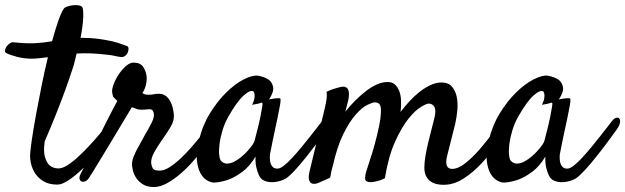

<svg xmlns="http://www.w3.org/2000/svg" viewBox="-90 -712 2488 764"><path d="M360.4 -247.1Q364.3 -252.9 370.6 -254.4Q377 -255.9 380.9 -252.9Q384.8 -250 385.3 -243.2Q385.7 -236.3 379.9 -224.6Q360.4 -187.5 328.6 -144.5Q296.9 -101.6 261.7 -64Q226.6 -26.4 193.4 -2Q160.2 22.5 137.7 22.5Q105.5 22.5 84 9.8Q62.5 -2.9 50.3 -21.5Q38.1 -40 33.2 -62Q28.3 -84 30.3 -102.5Q31.2 -118.2 37.1 -158.7Q43 -199.2 52.7 -252.4Q62.5 -305.7 74.7 -366.7Q86.9 -427.7 100.6 -484.4Q84 -482.4 67.4 -480.5Q50.8 -478.5 37.1 -478.5Q5.9 -478.5 -22 -485.8Q-49.8 -493.2 -63.5 -500Q-71.3 -503.9 -70.3 -511.2Q-69.3 -518.6 -64.5 -525.9Q-59.6 -533.2 -52.2 -538.6Q-44.9 -543.9 -39.1 -543.9Q-20.5 -542 1 -540.5Q22.5 -539.1 47.9 -540Q66.4 -541 83.5 -543Q100.6 -544.9 117.2 -547.9Q129.9 -594.7 142.1 -629.4Q154.3 -664.1 164.1 -677.7Q167 -682.6 177.2 -686Q187.5 -689.5 199.2 -690.9Q210.9 -692.4 221.7 -690.9Q232.4 -689.5 237.3 -683.6Q242.2 -675.8 241.2 -643.6Q240.2 -611.3 230.5 -561.5Q271.5 -561.5 303.2 -557.1Q335 -552.7 357.4 -547.4Q379.9 -542 393.6 -536.6Q407.2 -531.2 414.1 -529.3Q420.9 -527.3 421.4 -519.5Q421.9 -511.7 418.5 -503.4Q415 -495.1 407.2 -489.3Q399.4 -483.4 389.6 -485.4Q379.9 -486.3 367.7 -489.3Q355.5 -492.2 338.4 -494.1Q321.3 -496.1 297.9 -498Q274.4 -500 243.2 -500Q237.3 -500 230 -499.5Q222.7 -499 214.8 -499Q210.9 -483.4 207.5 -468.3Q204.1 -453.1 198.2 -436.5Q185.5 -397.5 168.9 -351.6Q154.3 -311.5 133.8 -259.8Q113.3 -208 87.9 -149.4Q82 -107.4 89.4 -85.4Q96.7 -63.5 107.4 -53.7Q120.1 -43 138.7 -42Q153.3 -40 174.3 -52.2Q195.3 -64.5 217.8 -85Q240.2 -105.5 263.2 -129.9Q286.1 -154.3 305.7 -177.7Q325.2 -201.2 339.8 -220.2Q354.5 -239.3 360.4 -247.1Z M264.6 -4.9Q257.8 5.9 249.5 9.3Q241.2 12.7 234.9 10.3Q228.5 7.8 226.6 0Q224.6 -7.8 230.5 -19.5Q233.4 -25.4 243.7 -45.9Q253.9 -66.4 268.1 -95.2Q282.2 -124 298.8 -157.7Q315.4 -191.4 330.6 -221.7Q345.7 -252 358.4 -275.9Q371.1 -299.8 377 -310.5Q366.2 -320.3 362.3 -324.7Q358.4 -329.1 356.4 -343.8Q354.5 -356.4 362.3 -377Q370.1 -397.5 382.8 -416.5Q395.5 -435.5 411.1 -449.2Q426.8 -462.9 441.4 -462.9Q468.8 -462.9 480 -445.3Q491.2 -427.7 493.2 -409.2Q495.1 -396.5 491.2 -377Q487.3 -357.4 476.6 -341.8Q479.5 -339.8 484.4 -337.4Q489.3 -335 500 -335Q515.6 -335 522 -336.9Q528.3 -338.9 542 -338.9Q558.6 -338.9 569.3 -330.6Q580.1 -322.3 586.9 -310.1Q593.8 -297.9 597.2 -283.7Q600.6 -269.5 601.6 -257.8Q604.5 -233.4 588.9 -207Q573.2 -180.7 550.8 -149.4Q537.1 -129.9 523.4 -105.5Q509.8 -81.1 511.7 -61.5Q513.7 -48.8 518.6 -41Q523.4 -33.2 545.9 -33.2Q562.5 -33.2 582.5 -45.4Q602.5 -57.6 623.5 -76.7Q644.5 -95.7 665 -118.7Q685.5 -141.6 703.1 -163.6Q720.7 -185.5 732.9 -203.1Q745.1 -220.7 751 -228.5Q755.9 -236.3 763.7 -239.3Q771.5 -242.2 777.3 -239.3Q783.2 -236.3 784.7 -227.5Q786.1 -218.8 777.3 -204.1Q771.5 -194.3 757.3 -172.9Q743.2 -151.4 723.1 -125Q703.1 -98.6 678.7 -70.8Q654.3 -43 627.4 -20Q600.6 2.9 573.7 17.6Q546.9 32.2 522.5 32.2Q497.1 32.2 480.5 22.5Q463.9 12.7 453.6 -1.5Q443.4 -15.6 439 -32.7Q434.6 -49.8 435.5 -64.5Q436.5 -76.2 441.9 -89.4Q447.3 -102.5 454.6 -116.7Q461.9 -130.9 470.2 -145Q478.5 -159.2 485.4 -172.9Q502 -201.2 512.2 -221.2Q522.5 -241.2 522.5 -254.9Q522.5 -263.7 518.6 -270.5Q514.6 -277.3 505.9 -277.3Q500 -277.3 497.6 -276.9Q495.1 -276.4 492.7 -276.4Q490.2 -276.4 485.8 -275.9Q481.4 -275.4 472.7 -275.4Q460 -275.4 451.2 -279.3Q442.4 -283.2 434.6 -285.2Q430.7 -278.3 417 -255.9Q403.3 -233.4 385.3 -203.1Q367.2 -172.9 347.2 -139.6Q327.1 -106.4 309.6 -77.6Q292 -48.8 279.8 -28.8Q267.6 -8.8 264.6 -4.9Z M1209 -194.3Q1195.3 -174.8 1173.8 -146Q1152.3 -117.2 1129.4 -88.4Q1106.4 -59.6 1084.5 -35.6Q1062.5 -11.7 1047.9 -2Q1038.1 3.9 1025.4 7.8Q1012.7 11.7 999.5 12.7Q986.3 13.7 974.6 11.2Q962.9 8.8 954.1 2.9Q945.3 -3.9 939.5 -16.6Q934.6 -27.3 930.2 -44.9Q925.8 -62.5 926.8 -88.9Q903.3 -49.8 875 -28.8Q846.7 -7.8 821.3 2Q792 12.7 762.7 14.6Q749 14.6 733.4 5.4Q717.8 -3.9 707 -23.9Q696.3 -43.9 693.4 -75.7Q690.4 -107.4 701.2 -151.4Q714.8 -210.9 744.6 -259.8Q774.4 -308.6 809.6 -343.3Q844.7 -377.9 878.9 -395.5Q913.1 -413.1 935.5 -411.1Q961.9 -406.2 978.5 -395.5Q992.2 -385.7 996.6 -366.7Q1001 -347.7 980.5 -316.4Q994.1 -319.3 1003.4 -320.3Q1012.7 -321.3 1017.6 -321.3Q1023.4 -321.3 1025.4 -320.3Q1026.4 -318.4 1026.4 -312Q1026.4 -305.7 1023.4 -289.1Q1020.5 -272.5 1014.6 -244.1Q1008.8 -215.8 999 -170.9Q997.1 -162.1 995.6 -154.8Q994.1 -147.5 992.7 -140.1Q991.2 -132.8 989.3 -123Q987.3 -113.3 984.4 -98.6Q983.4 -89.8 983.9 -79.6Q984.4 -69.3 987.3 -60.5Q990.2 -51.8 996.6 -46.4Q1002.9 -41 1014.6 -41Q1024.4 -41 1040 -53.2Q1055.7 -65.4 1073.2 -84.5Q1090.8 -103.5 1109.9 -126.5Q1128.9 -149.4 1145.5 -170.9Q1162.1 -192.4 1175.3 -209Q1188.5 -225.6 1194.3 -233.4Q1202.1 -242.2 1210 -243.7Q1217.8 -245.1 1221.7 -239.3Q1225.6 -233.4 1223.1 -221.7Q1220.7 -210 1209 -194.3ZM922.9 -151.4Q927.7 -170.9 934.6 -197.3Q941.4 -223.6 946.3 -248Q951.2 -272.5 953.6 -288.6Q956.1 -304.7 952.1 -303.7Q947.3 -302.7 941.4 -300.8Q936.5 -298.8 928.7 -297.9Q920.9 -296.9 913.1 -294.9Q920.9 -310.5 922.4 -320.8Q923.8 -331.1 922.9 -336.9Q921.9 -343.8 918.9 -347.7Q908.2 -356.4 881.3 -333.5Q854.5 -310.5 819.3 -249Q804.7 -223.6 795.9 -194.8Q787.1 -166 783.7 -140.6Q780.3 -115.2 782.2 -96.2Q784.2 -77.1 790 -71.3Q800.8 -60.5 814.5 -61Q828.1 -61.5 842.3 -68.8Q856.4 -76.2 870.6 -87.9Q884.8 -99.6 896 -112.3Q907.2 -125 914.6 -135.7Q921.9 -146.5 922.9 -151.4Z M1598.6 -44.9Q1598.6 -65.4 1603 -91.8Q1607.4 -118.2 1614.3 -146Q1621.1 -173.8 1627.9 -200.2Q1634.8 -226.6 1639.6 -247.1Q1645.5 -272.5 1638.7 -286.1Q1631.8 -299.8 1615.2 -299.8Q1607.4 -299.8 1584.5 -286.1Q1561.5 -272.5 1534.7 -238.8Q1507.8 -205.1 1481.9 -147.9Q1456.1 -90.8 1441.4 -2.9Q1422.9 6.8 1406.2 9.8Q1397.5 11.7 1390.6 12.7Q1371.1 13.7 1365.2 6.3Q1359.4 -1 1367.2 -29.3Q1371.1 -43 1381.3 -73.2Q1391.6 -103.5 1401.4 -139.2Q1411.1 -174.8 1418.5 -210.4Q1425.8 -246.1 1425.8 -272.5Q1425.8 -291 1419.4 -297.9Q1413.1 -304.7 1401.4 -304.7Q1392.6 -304.7 1372.1 -294.9Q1351.6 -285.2 1326.2 -256.8Q1300.8 -228.5 1275.9 -178.2Q1251 -127.9 1233.4 -47.9V-49.8Q1231.4 -42 1229.5 -34.2Q1227.5 -27.3 1226.6 -19.5Q1225.6 -11.7 1223.6 -4.9L1174.8 16.6Q1169.9 18.6 1162.6 19.5Q1155.3 20.5 1148.9 17.1Q1142.6 13.7 1139.6 2.9Q1136.7 -7.8 1141.6 -29.3L1203.1 -284.2Q1206.1 -296.9 1208 -308.6Q1210 -319.3 1210.4 -329.6Q1210.9 -339.8 1209 -346.7Q1225.6 -354.5 1238.3 -358.4Q1251 -362.3 1258.8 -364.3Q1268.6 -367.2 1275.4 -367.2Q1306.6 -367.2 1295.9 -313.5Q1292 -297.9 1284.2 -267.6Q1302.7 -291 1323.7 -312Q1344.7 -333 1366.2 -349.6Q1387.7 -366.2 1409.7 -376Q1431.6 -385.7 1453.1 -385.7Q1469.7 -385.7 1481 -376Q1492.2 -366.2 1498.5 -350.1Q1504.9 -334 1505.9 -312Q1506.8 -290 1503.9 -266.6Q1519.5 -287.1 1538.6 -308.1Q1557.6 -329.1 1578.6 -345.7Q1599.6 -362.3 1622.1 -373Q1644.5 -383.8 1667 -383.8Q1693.4 -383.8 1707.5 -368.2Q1721.7 -352.5 1727.1 -328.1Q1732.4 -303.7 1730 -275.4Q1727.5 -247.1 1721.7 -220.7L1688.5 -88.9Q1677.7 -40 1709 -40Q1733.4 -40 1762.7 -63.5Q1792 -86.9 1819.8 -119.1Q1847.7 -151.4 1872.1 -185.5Q1896.5 -219.7 1913.1 -240.2Q1918.9 -247.1 1925.3 -248Q1931.6 -249 1936 -245.6Q1940.4 -242.2 1940.9 -234.4Q1941.4 -226.6 1935.5 -214.8Q1916 -180.7 1887.7 -139.2Q1859.4 -97.7 1825.7 -61.5Q1792 -25.4 1753.9 -1Q1715.8 23.4 1674.8 23.4Q1661.1 23.4 1647.9 20.5Q1634.8 17.6 1623.5 9.8Q1612.3 2 1605.5 -11.2Q1598.6 -24.4 1598.6 -44.9Z M2362.3 -194.3Q2348.6 -174.8 2327.1 -146Q2305.7 -117.2 2282.7 -88.4Q2259.8 -59.6 2237.8 -35.6Q2215.8 -11.7 2201.2 -2Q2191.4 3.9 2178.7 7.8Q2166 11.7 2152.8 12.7Q2139.6 13.7 2127.9 11.2Q2116.2 8.8 2107.4 2.9Q2098.6 -3.9 2092.8 -16.6Q2087.9 -27.3 2083.5 -44.9Q2079.1 -62.5 2080.1 -88.9Q2056.6 -49.8 2028.3 -28.8Q2000 -7.8 1974.6 2Q1945.3 12.7 1916 14.6Q1902.3 14.6 1886.7 5.4Q1871.1 -3.9 1860.4 -23.9Q1849.6 -43.9 1846.7 -75.7Q1843.8 -107.4 1854.5 -151.4Q1868.2 -210.9 1897.9 -259.8Q1927.7 -308.6 1962.9 -343.3Q1998 -377.9 2032.2 -395.5Q2066.4 -413.1 2088.9 -411.1Q2115.2 -406.2 2131.8 -395.5Q2145.5 -385.7 2149.9 -366.7Q2154.3 -347.7 2133.8 -316.4Q2147.5 -319.3 2156.7 -320.3Q2166 -321.3 2170.9 -321.3Q2176.8 -321.3 2178.7 -320.3Q2179.7 -318.4 2179.7 -312Q2179.7 -305.7 2176.8 -289.1Q2173.8 -272.5 2168 -244.1Q2162.1 -215.8 2152.3 -170.9Q2150.4 -162.1 2148.9 -154.8Q2147.5 -147.5 2146 -140.1Q2144.5 -132.8 2142.6 -123Q2140.6 -113.3 2137.7 -98.6Q2136.7 -89.8 2137.2 -79.6Q2137.7 -69.3 2140.6 -60.5Q2143.6 -51.8 2149.9 -46.4Q2156.2 -41 2168 -41Q2177.7 -41 2193.4 -53.2Q2209 -65.4 2226.6 -84.5Q2244.1 -103.5 2263.2 -126.5Q2282.2 -149.4 2298.8 -170.9Q2315.4 -192.4 2328.6 -209Q2341.8 -225.6 2347.7 -233.4Q2355.5 -242.2 2363.3 -243.7Q2371.1 -245.1 2375 -239.3Q2378.9 -233.4 2376.5 -221.7Q2374 -210 2362.3 -194.3ZM2076.2 -151.4Q2081.1 -170.9 2087.9 -197.3Q2094.7 -223.6 2099.6 -248Q2104.5 -272.5 2106.9 -288.6Q2109.4 -304.7 2105.5 -303.7Q2100.6 -302.7 2094.7 -300.8Q2089.8 -298.8 2082 -297.9Q2074.2 -296.9 2066.4 -294.9Q2074.2 -310.5 2075.7 -320.8Q2077.1 -331.1 2076.2 -336.9Q2075.2 -343.8 2072.3 -347.7Q2061.5 -356.4 2034.7 -333.5Q2007.8 -310.5 1972.7 -249Q1958 -223.6 1949.2 -194.8Q1940.4 -166 1937 -140.6Q1933.6 -115.2 1935.5 -96.2Q1937.5 -77.1 1943.4 -71.3Q1954.1 -60.5 1967.8 -61Q1981.4 -61.5 1995.6 -68.8Q2009.8 -76.2 2023.9 -87.9Q2038.1 -99.6 2049.3 -112.3Q2060.5 -125 2067.9 -135.7Q2075.2 -146.5 2076.2 -151.4Z"/></svg>

Font: Satisfy
Style: Regular
Weight: 400
Designer: Font Diner, Inc
Foundry: Font Diner, Inc
Version: Version 1.000